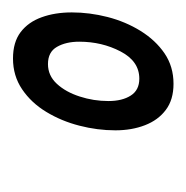

<svg xmlns="http://www.w3.org/2000/svg" viewBox="-16 -746 288 297"><g transform="rotate(-90 128.5 -598.0)"><path d="M146.8 -474.1Q122.2 -474.1 106.5 -486Q90.7 -497.8 82.8 -518.3Q74.9 -538.7 74.9 -564Q74.9 -591.9 82.1 -619.7Q89.2 -647.5 103.4 -670.9Q117.5 -694.2 138.4 -708.3Q159.2 -722.4 186 -722.4Q211.2 -722.4 226.8 -710.6Q242.4 -698.7 249.8 -678.1Q257.3 -657.5 257.3 -631.4Q257.3 -603.9 250.2 -576.1Q243 -548.2 228.7 -525.1Q214.3 -501.9 194 -488Q173.6 -474.1 146.8 -474.1ZM154.8 -527Q181.8 -527 196.9 -556Q212 -584.9 212 -619.9Q212 -640.5 204 -654.4Q196.1 -668.3 177.4 -668.3Q159.5 -668.3 146.8 -654.5Q134.1 -640.7 127.2 -619.2Q120.2 -597.7 120.2 -574.7Q120.2 -553.4 128.7 -540.2Q137.1 -527 154.8 -527Z"/></g></svg>

Font: Georama ExtraCondensed Thin
Style: Italic
Weight: 100
Width: 2
Italic angle: -9°
Designer: Jean-Baptiste Levee
Foundry: Production Type
Version: Version 1.001